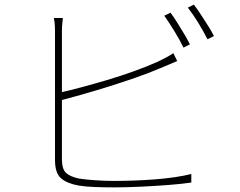

<svg xmlns="http://www.w3.org/2000/svg" viewBox="-20 -812 1040 831"><path d="M718 -757Q731 -740 746 -716Q761 -692 776 -667Q791 -642 802 -620L774 -606Q760 -636 735.5 -676Q711 -716 691 -744ZM819 -792Q833 -774 849 -749.5Q865 -725 880.5 -700.5Q896 -676 906 -656L878 -642Q861 -676 838 -713.5Q815 -751 793 -779ZM252 -734Q251 -721 249.5 -708.5Q248 -696 248 -676Q248 -665 248 -625Q248 -585 248 -528.5Q248 -472 248 -409Q248 -346 248 -287.5Q248 -229 248 -185.5Q248 -142 248 -124Q248 -80 266 -63.5Q284 -47 323 -39Q348 -35 390 -32Q432 -29 472 -29Q512 -29 557.5 -30.5Q603 -32 648.5 -35.5Q694 -39 735.5 -45Q777 -51 808 -59V-22Q769 -16 710.5 -11.5Q652 -7 589 -4Q526 -1 472 -1Q432 -1 391 -2.5Q350 -4 320 -9Q270 -18 244 -40.5Q218 -63 218 -120Q218 -140 218 -184.5Q218 -229 218 -288.5Q218 -348 218 -410.5Q218 -473 218 -529.5Q218 -586 218 -625.5Q218 -665 218 -676Q218 -689 217.5 -698.5Q217 -708 216 -717Q215 -726 213 -734ZM233 -410Q275 -419 329.5 -433.5Q384 -448 443 -465.5Q502 -483 559 -503.5Q616 -524 663 -545Q682 -554 699.5 -563.5Q717 -573 730 -582L747 -548Q733 -542 713.5 -533.5Q694 -525 674 -517Q625 -496 566 -475.5Q507 -455 446 -436Q385 -417 330 -401.5Q275 -386 233 -375Z"/></svg>

Font: Shanggu Sans SC VF
Style: Regular
Weight: 250
Designer: GuiWonder
Version: Version 1.021